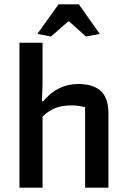

<svg xmlns="http://www.w3.org/2000/svg" viewBox="-20 -869 588 889"><path d="M153 -712 251 -849H345L442 -712L378 -700L301 -769H295L216 -700ZM70 -671H177V-476L174 -400H180Q246 -480 342 -480Q412 -480 447 -447.5Q482 -415 482 -344V0H374V-372Q347 -381 311 -381Q266 -381 234.5 -368Q203 -355 177 -329V0H70Z"/></svg>

Font: Athiti SemiBold
Style: Regular
Weight: 600
Designer: CadsonDemak Team
Foundry: CadsonDemak
Version: Version 1.032